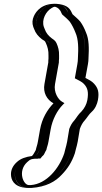

<svg xmlns="http://www.w3.org/2000/svg" viewBox="-20 -785 532 998"><path d="M274 -246C245 -262 223 -303 231 -348L251 -459C251 -466 250 -472 251 -479L252 -495C253 -520 248 -537 239 -556C236 -566 226 -571 219 -577C200 -592 185 -607 177 -631L173 -641C150 -705 220 -783 290 -762C312 -756 326 -742 333 -722L336 -716C349 -704 366 -691 377 -678C388 -663 399 -639 406 -620C423 -584 423 -535 420 -483C420 -473 419 -462 417 -451L405 -384C421 -375 437 -368 449 -355C471 -332 476 -307 469 -265C465 -241 453 -219 435 -200C422 -189 411 -169 400 -156C389 -145 382 -132 375 -114L364 -49C361 -34 358 -21 355 -11L349 13C333 60 310 96 279 127C245 164 200 188 140 192H131C58 196 30 108 89 53C112 32 131 29 160 25H163C164 24 165 24 166 24C169 20 175 15 176 12C179 5 182 0 186 -7C189 -23 194 -31 197 -49L208 -111C218 -166 243 -215 274 -246ZM283 -259 299 -251 284 -237C256 -209 232 -162 223 -111L212 -49C208 -29 204 -20 201 -4C197 3 194 7 190 15C186 24 177 32 177 32L171 39H166L163 40H158C131 43 118 46 99 63C48 110 77 180 133 177H142C197 173 237 152 268 118C297 89 318 56 334 11L340 -13C343 -22 346 -34 349 -49L360 -115C367 -134 375 -150 389 -165C397 -175 410 -196 426 -210C441 -227 450 -244 454 -265C461 -304 456 -323 437 -344C426 -356 406 -365 388 -375L402 -451C411 -504 409 -576 392 -612C385 -630 375 -654 364 -668C354 -680 337 -694 323 -706C313 -726 308 -740 284 -747C245 -759 206 -734 191 -700C184 -684 181 -666 187 -648L192 -638C199 -617 211 -603 229 -589C235 -584 247 -579 253 -563C261 -545 269 -525 268 -497L267 -481C266 -474 266 -467 266 -460L246 -348C239 -309 259 -272 283 -259ZM283 -259C259 -272 239 -309 246 -348L266 -460C266 -467 266 -474 267 -481L268 -497C269 -525 261 -545 253 -563C247 -579 235 -584 229 -589C211 -603 199 -617 192 -638L187 -648C181 -666 184 -684 191 -700C206 -734 245 -759 284 -747C308 -740 313 -726 323 -706C337 -694 354 -680 364 -668C375 -654 385 -630 392 -612C409 -576 411 -504 402 -451L388 -375C406 -365 426 -356 437 -344C456 -323 461 -304 454 -265C450 -244 441 -227 426 -210C410 -196 397 -175 389 -165C375 -150 367 -134 360 -115L349 -49C346 -34 343 -22 340 -13L334 11C318 56 297 89 268 118C237 152 197 173 142 177H133C77 180 48 110 99 63C118 46 131 43 158 40H163L166 39H171L177 32C177 32 186 24 190 15C194 7 197 3 201 -4C204 -20 208 -29 212 -49L223 -111C232 -162 256 -209 284 -237L299 -251ZM186 -7C182 -1 181 4 177 11C174 17 171 18 166 24C165 24 164 25 163 25H160C133 28 112 32 89 53C30 108 59 195 131 192H140C199 188 245 164 279 127C310 95 332 61 349 13L355 -11C358 -22 361 -34 364 -49L375 -114C382 -133 388 -143 399 -155C410 -167 421 -187 435 -199C454 -215 465 -242 469 -265C476 -307 471 -332 449 -355C438 -367 419 -376 405 -384L417 -451C419 -462 420 -473 420 -483C423 -535 422 -584 406 -620C398 -640 389 -662 377 -678C367 -691 348 -705 336 -716C325 -738 316 -755 290 -762C242 -776 196 -745 177 -704C168 -684 166 -662 173 -641L177 -631C186 -606 200 -592 219 -577C227 -571 235 -568 239 -556C246 -538 253 -521 252 -495L251 -479C250 -472 251 -465 251 -459L231 -348C223 -303 245 -262 274 -246C242 -213 218 -166 208 -111L197 -49C194 -31 189 -23 186 -7ZM303 -256C283 -267 258 -305 266 -348L286 -460C286 -467 286 -473 287 -480V-496C288 -522 282 -542 274 -560C269 -573 256 -581 250 -585C232 -599 220 -612 212 -635L208 -645C195 -683 219 -726 248 -743C263 -752 264 -750 269 -749C279 -746 292 -737 299 -718L303 -710C317 -698 333 -684 343 -672C353 -658 365 -635 372 -616C388 -581 388 -534 385 -482C385 -472 384 -462 382 -451L369 -378C388 -368 406 -360 416 -349C436 -328 441 -306 434 -265C430 -243 419 -222 403 -205C387 -191 377 -172 367 -160C354 -146 347 -133 340 -115L329 -49C326 -34 323 -22 320 -12L314 12C288 89 223 171 140 177H131C102 179 70 105 121 58C139 41 144 42 162 40H176L178 39H190L199 28C201 26 208 21 211 13C214 6 217 1 221 -6C224 -22 229 -30 232 -49L243 -111C252 -164 278 -212 307 -241L315 -249ZM258 -248C226 -215 198 -169 188 -111L177 -49C174 -30 169 -21 166 -5C161 4 153 20 146 26C115 30 87 39 67 58C45 78 37 100 37 120C37 149 51 184 110 191C117 192 126 192 133 192H142C220 187 269 158 301 123C331 92 353 59 369 12L375 -12C378 -22 381 -34 384 -49L395 -115C402 -134 409 -147 421 -160C431 -171 443 -192 457 -204C475 -220 485 -244 489 -265C496 -305 490 -327 469 -350C458 -363 439 -372 424 -380L437 -451C439 -462 440 -472 440 -482C443 -534 443 -581 427 -616C420 -635 409 -657 397 -673C386 -686 370 -699 357 -711C347 -732 340 -750 305 -760C296 -763 285 -764 274 -765C200 -769 168 -728 156 -701C148 -683 146 -665 153 -645L157 -635C165 -612 179 -596 198 -581C207 -574 214 -575 219 -560C227 -542 233 -522 232 -496V-480C231 -473 231 -466 231 -460L211 -348C203 -304 223 -267 258 -248Z"/></svg>

Font: Blanket
Style: Black
Weight: 900
Foundry: Cannot Into Space Fonts
Version: Version 0.9